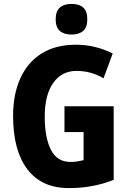

<svg xmlns="http://www.w3.org/2000/svg" viewBox="-20 -953 663 983"><path d="M310 -409H562V-32Q508 -11 452 -0.5Q396 10 333 10Q193 10 120 -86.5Q47 -183 47 -359Q47 -471 84.5 -553Q122 -635 193.5 -679.5Q265 -724 369 -724Q422 -724 470.5 -711.5Q519 -699 557 -679L510 -552Q481 -570 445.5 -580Q410 -590 372 -590Q296 -590 252.5 -528.5Q209 -467 209 -355Q209 -249 240.5 -186.5Q272 -124 340 -124Q361 -124 376.5 -126.5Q392 -129 408 -133V-277H310ZM346 -933Q386 -933 406.5 -914Q427 -895 427 -854Q427 -813 405.5 -794.5Q384 -776 346 -776Q308 -776 286.5 -794.5Q265 -813 265 -854Q265 -895 286 -914Q307 -933 346 -933Z"/></svg>

Font: Noto Sans Telugu Condensed ExtraBold
Style: Regular
Weight: 800
Width: 3
Designer: Jelle Bosma - Monotype Design Team
Foundry: Monotype Imaging Inc.
Version: Version 2.005; ttfautohint (v1.8.4.7-5d5b)